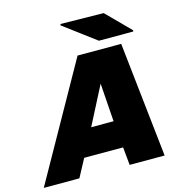

<svg xmlns="http://www.w3.org/2000/svg" viewBox="-179 -1060 1099 1177"><g transform="rotate(-15 370.0 -472.0)"><path d="M640 -730 720 0H498L487 -114H240L179 0H-47L363 -730ZM310 -936 312 -944 585 -940 732 -792 731 -784H513ZM330 -284H472L455 -527Z"/></g></svg>

Font: Nacelle Black
Style: Italic
Weight: 900
Italic angle: -12°
Designer: Sora Sagano
Foundry: Sora Sagano
Version: Version 1.000;FEAKit 1.0